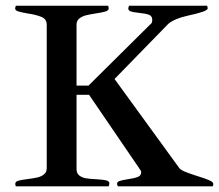

<svg xmlns="http://www.w3.org/2000/svg" viewBox="-20 -656 771 676"><path d="M291.5 -354.5 514.2 -575.2Q516.1 -581.1 516.1 -585.9Q516.1 -599.6 504.4 -604Q492.7 -608.4 468.8 -610.8Q449.7 -612.8 440.7 -615.7Q431.6 -618.7 431.6 -627Q431.6 -628.4 434.1 -635.7H709.5L711.4 -627Q711.4 -620.6 692.9 -614.3Q674.3 -607.9 642.1 -601.1Q595.2 -590.8 572.8 -572.3L383.3 -377.9L611.8 -63.5Q618.2 -56.6 633.5 -50.5Q648.9 -44.4 674.8 -36.1Q702.1 -27.8 716.6 -21.5Q731 -15.1 731 -8.8Q731 -3.4 729 0H395Q392.1 -6.3 392.1 -8.3Q392.1 -15.6 401.1 -18.8Q410.2 -22 429.7 -24.9Q453.1 -28.3 465.1 -33Q477.1 -37.6 477.1 -49.8Q477.1 -54.7 468.8 -65.4L293.5 -322.3H249.5V-60.5Q249.5 -45.4 259.5 -37.8Q269.5 -30.3 283.7 -28.1Q297.9 -25.9 319.8 -24.9Q343.8 -23.4 354.5 -20.8Q365.2 -18.1 365.2 -9.3Q365.2 -8.3 362.8 0H35.6Q33.7 -5.9 33.7 -8.3Q33.7 -16.6 44.4 -19.8Q55.2 -22.9 77.1 -25.4Q98.6 -28.3 111.8 -31.2Q125 -34.2 134.8 -42Q144.5 -49.8 144.5 -63.5V-569.3Q144.5 -588.4 126.5 -596.2Q108.4 -604 75.7 -608.9Q53.2 -612.8 43.2 -616.2Q33.2 -619.6 33.2 -627Q33.2 -628.4 35.6 -635.7H360.8Q362.8 -629.4 362.8 -627.4Q362.8 -619.1 352.1 -615.7Q341.3 -612.3 318.4 -608.9Q296.4 -605.5 282.7 -602.1Q269 -598.6 259.3 -590.8Q249.5 -583 249.5 -569.3V-354.5Z"/></svg>

Font: Radley
Style: Regular
Weight: 400
Designer: Vernon Adams
Foundry: Vernon Adams
Version: Version 1.003; ttfautohint (v1.6)